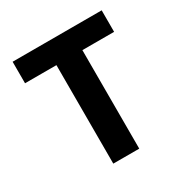

<svg xmlns="http://www.w3.org/2000/svg" viewBox="-130 -630 701 732"><g transform="rotate(-30 220.5 -264.0)"><path d="M276.4 -528.3V0H162.1V-528.3ZM416 -528.3V-433.6H23.9V-528.3Z"/></g></svg>

Font: Roboto Condensed Medium
Style: Regular
Weight: 500
Designer: Christian Robertson
Foundry: Google
Version: Version 3.0